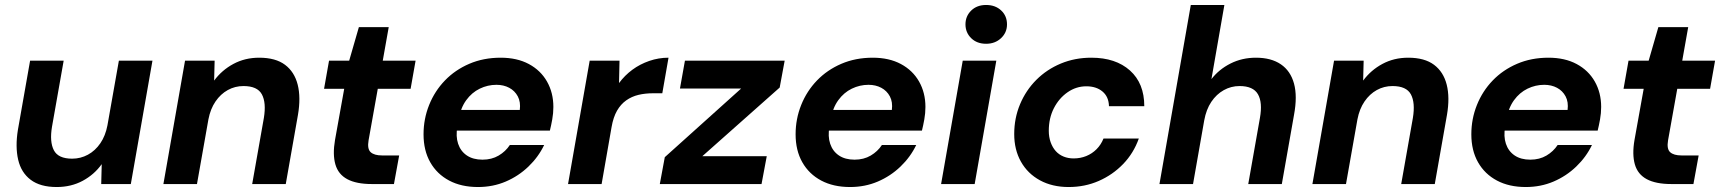

<svg xmlns="http://www.w3.org/2000/svg" viewBox="-20 -740 6918 772"><path d="M208 12Q142 12 103.5 -17Q65 -46 53 -98Q41 -150 52 -218L101 -496H236L189 -230Q179 -170 196.5 -136Q214 -102 270 -102Q304 -102 333.5 -118Q363 -134 383.5 -164Q404 -194 412 -236L458 -496H593L506 0H387L389 -80Q359 -38 312.5 -13Q266 12 208 12Z M637 0 724 -496H843L841 -416Q872 -458 918.5 -483Q965 -508 1022 -508Q1088 -508 1126 -479.5Q1164 -451 1177 -399.5Q1190 -348 1178 -278L1129 0H994L1041 -266Q1051 -327 1033 -360.5Q1015 -394 959 -394Q925 -394 896 -378Q867 -362 846.5 -332Q826 -302 818 -260L772 0Z M1475 0Q1413 0 1376.5 -19.5Q1340 -39 1328.5 -79Q1317 -119 1327 -177L1364 -383H1283L1303 -496H1384L1423 -631H1543L1519 -496H1651L1631 -383H1499L1462 -176Q1456 -141 1470.5 -128Q1485 -115 1516 -115H1585L1564 0Z M1902 12Q1835 12 1786 -14Q1737 -40 1710 -87.5Q1683 -135 1683 -200Q1683 -262 1705.5 -318Q1728 -374 1769 -416.5Q1810 -459 1867 -483.5Q1924 -508 1993 -508Q2059 -508 2106.5 -482.5Q2154 -457 2179.5 -412Q2205 -367 2205 -310Q2205 -285 2200.5 -260Q2196 -235 2191 -215H1780L1794 -298H2070Q2074 -330 2062 -352.5Q2050 -375 2027.5 -387Q2005 -399 1976 -399Q1941 -399 1909 -383.5Q1877 -368 1854.5 -337Q1832 -306 1824 -259L1819 -230Q1812 -192 1822 -162Q1832 -132 1857 -115Q1882 -98 1920 -98Q1957 -98 1985 -114.5Q2013 -131 2030 -157H2168Q2145 -109 2105 -70.5Q2065 -32 2013.5 -10Q1962 12 1902 12Z M2264 0 2351 -496H2471L2469 -406Q2492 -437 2522.5 -459.5Q2553 -482 2590.5 -495Q2628 -508 2668 -508L2643 -365H2606Q2574 -365 2547 -358.5Q2520 -352 2498 -336.5Q2476 -321 2461 -295Q2446 -269 2439 -229L2399 0Z M2633 0 2653 -108 2960 -384H2714L2734 -496H3135L3115 -388L2804 -112H3063L3042 0Z M3398 12Q3331 12 3282 -14Q3233 -40 3206 -87.5Q3179 -135 3179 -200Q3179 -262 3201.5 -318Q3224 -374 3265 -416.5Q3306 -459 3363 -483.5Q3420 -508 3489 -508Q3555 -508 3602.5 -482.5Q3650 -457 3675.5 -412Q3701 -367 3701 -310Q3701 -285 3696.5 -260Q3692 -235 3687 -215H3276L3290 -298H3566Q3570 -330 3558 -352.5Q3546 -375 3523.5 -387Q3501 -399 3472 -399Q3437 -399 3405 -383.5Q3373 -368 3350.5 -337Q3328 -306 3320 -259L3315 -230Q3308 -192 3318 -162Q3328 -132 3353 -115Q3378 -98 3416 -98Q3453 -98 3481 -114.5Q3509 -131 3526 -157H3664Q3641 -109 3601 -70.5Q3561 -32 3509.5 -10Q3458 12 3398 12Z M3764 0 3851 -496H3986L3899 0ZM3945 -564Q3908 -564 3885 -586.5Q3862 -609 3862 -642Q3862 -675 3885 -697.5Q3908 -720 3945 -720Q3982 -720 4005.5 -698Q4029 -676 4029 -642Q4029 -609 4005 -586.5Q3981 -564 3945 -564Z M4277 12Q4211 12 4161.5 -15Q4112 -42 4085 -90Q4058 -138 4058 -201Q4058 -265 4081.5 -321Q4105 -377 4147 -419Q4189 -461 4245.5 -484.5Q4302 -508 4368 -508Q4466 -508 4523.5 -456.5Q4581 -405 4581 -313H4439Q4438 -351 4413 -372Q4388 -393 4348 -393Q4307 -393 4272.5 -369Q4238 -345 4217.5 -305Q4197 -265 4197 -214Q4197 -189 4204.5 -168Q4212 -147 4225 -132.5Q4238 -118 4256.5 -110.5Q4275 -103 4297 -103Q4324 -103 4347.5 -112.5Q4371 -122 4389 -140Q4407 -158 4417 -183H4559Q4538 -124 4496 -80.5Q4454 -37 4398 -12.5Q4342 12 4277 12Z M4642 0 4768 -720H4903L4851 -422Q4881 -461 4927.5 -484.5Q4974 -508 5030 -508Q5091 -508 5130 -481.5Q5169 -455 5183 -404Q5197 -353 5183 -278L5134 0H4999L5046 -266Q5057 -328 5038 -361Q5019 -394 4964 -394Q4930 -394 4900.5 -377.5Q4871 -361 4850.5 -330.5Q4830 -300 4822 -256L4777 0Z M5257 0 5344 -496H5463L5461 -416Q5492 -458 5538.5 -483Q5585 -508 5642 -508Q5708 -508 5746 -479.5Q5784 -451 5797 -399.5Q5810 -348 5798 -278L5749 0H5614L5661 -266Q5671 -327 5653 -360.5Q5635 -394 5579 -394Q5545 -394 5516 -378Q5487 -362 5466.5 -332Q5446 -302 5438 -260L5392 0Z M6115 12Q6048 12 5999 -14Q5950 -40 5923 -87.5Q5896 -135 5896 -200Q5896 -262 5918.5 -318Q5941 -374 5982 -416.5Q6023 -459 6080 -483.5Q6137 -508 6206 -508Q6272 -508 6319.5 -482.5Q6367 -457 6392.5 -412Q6418 -367 6418 -310Q6418 -285 6413.5 -260Q6409 -235 6404 -215H5993L6007 -298H6283Q6287 -330 6275 -352.5Q6263 -375 6240.5 -387Q6218 -399 6189 -399Q6154 -399 6122 -383.5Q6090 -368 6067.5 -337Q6045 -306 6037 -259L6032 -230Q6025 -192 6035 -162Q6045 -132 6070 -115Q6095 -98 6133 -98Q6170 -98 6198 -114.5Q6226 -131 6243 -157H6381Q6358 -109 6318 -70.5Q6278 -32 6226.5 -10Q6175 12 6115 12Z M6700 0Q6638 0 6601.5 -19.5Q6565 -39 6553.5 -79Q6542 -119 6552 -177L6589 -383H6508L6528 -496H6609L6648 -631H6768L6744 -496H6876L6856 -383H6724L6687 -176Q6681 -141 6695.5 -128Q6710 -115 6741 -115H6810L6789 0Z"/></svg>

Font: DM Sans 24pt
Style: Bold Italic
Weight: 700
Italic angle: -10°
Designer: Colophon Foundry, Jonny Pinhorn
Foundry: Colophon Foundry
Version: Version 4.004;gftools[0.9.30]